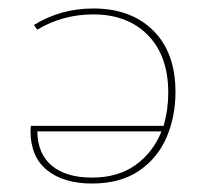

<svg xmlns="http://www.w3.org/2000/svg" viewBox="-20 -430 482 453"><path d="M394 -213Q394 -155 373 -106Q352 -57 308 -27Q264 3 197 3Q130 3 91 -28.5Q52 -60 52 -121Q52 -129 53 -133H366Q377 -171 377 -211Q377 -298 329 -347Q281 -396 200 -396Q128 -396 68 -360L60 -371Q123 -410 200 -410Q289 -410 341.5 -358Q394 -306 394 -213ZM361 -120H68Q69 -66 103 -38.5Q137 -11 197 -11Q258 -11 299.5 -40.5Q341 -70 361 -120Z"/></svg>

Font: Ysabeau Infant Thin
Style: Regular
Weight: 200
Designer: Christian Thalmann (Catharsis Fonts)
Version: Version 0.003